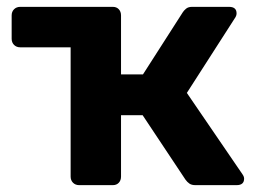

<svg xmlns="http://www.w3.org/2000/svg" viewBox="-20 -540 752 560"><path d="M687 -32Q692 -25 692 -19Q692 0 670 0H550Q539 0 532.5 -4.5Q526 -9 521 -16L396 -204H333V-25Q333 -14 326.5 -7Q320 0 309 0H211Q200 0 193 -7Q186 -14 186 -25V-402H39Q28 -402 21 -409Q14 -416 14 -427V-495Q14 -506 21 -513Q28 -520 39 -520H309Q320 -520 326.5 -513Q333 -506 333 -495V-323H397L513 -504Q516 -509 522.5 -514.5Q529 -520 540 -520H648Q670 -520 670 -501Q670 -494 665 -487L525 -269Z"/></svg>

Font: Fz Rubik SemBd
Style: Regular
Weight: 600
Designer: Hubert and Fischer
Foundry: Hubert and Fischer
Version: Vit hóa bi FontZin.com